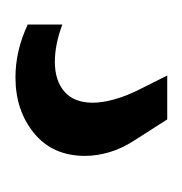

<svg xmlns="http://www.w3.org/2000/svg" viewBox="-14 -27 239 252"><g transform="rotate(90 106.0 99.5)"><path d="M81.1 199.2Q45.9 199.2 11.7 183.1V137.7Q38.1 147.5 60.5 147.5Q85.4 147.5 99.9 134.8Q114.3 122.1 114.3 97.7Q114.3 85.4 110.1 70.1Q106 54.7 97.2 37.1L78.6 0H136.2L163.1 42Q174.3 59.1 179.2 75.7Q184.1 92.3 184.1 107.9Q184.1 150.4 154.3 174.8Q124.5 199.2 81.1 199.2Z"/></g></svg>

Font: Pontano Sans Medium
Style: Regular
Weight: 500
Designer: Vernon Adams
Foundry: Vernon Adams
Version: Version 2.001